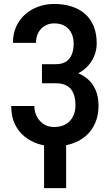

<svg xmlns="http://www.w3.org/2000/svg" viewBox="-20 -741 570 985"><path d="M277.8 -340.8H195.3V-411.6H265.1Q298.3 -411.6 318.6 -424.8Q338.9 -438 348.4 -461.9Q357.9 -485.8 357.9 -517.6Q357.9 -545.9 347.2 -569.3Q336.4 -592.8 314.2 -606.9Q292 -621.1 257.3 -621.1Q231.4 -621.1 210.2 -608.6Q189 -596.2 176.8 -573.7Q164.6 -551.3 164.6 -521H46.4Q46.4 -567.4 63 -604.2Q79.6 -641.1 108.9 -667Q138.2 -692.9 176.5 -706.8Q214.8 -720.7 257.3 -720.7Q307.1 -720.7 347.4 -707.8Q387.7 -694.8 416.5 -669.4Q445.3 -644 460.7 -606.2Q476.1 -568.4 476.1 -518.6Q476.1 -481.9 461.9 -449.7Q447.8 -417.5 421.4 -393.1Q395 -368.7 358.6 -354.7Q322.3 -340.8 277.8 -340.8ZM195.3 -383.3H277.8Q326.7 -383.3 365 -371.1Q403.3 -358.9 430.2 -335.4Q457 -312 471.2 -277.6Q485.4 -243.2 485.4 -198.7Q485.4 -148.9 468.5 -110.1Q451.7 -71.3 421.1 -44.4Q390.6 -17.6 348.9 -3.9Q307.1 9.8 256.8 9.8Q216.8 9.8 178 -2.2Q139.2 -14.2 107.4 -39.3Q75.7 -64.5 56.6 -103.5Q37.6 -142.6 37.6 -197.3H156.2Q156.2 -167.5 169.2 -142.8Q182.1 -118.2 204.8 -103.8Q227.5 -89.4 257.3 -89.4Q292.5 -89.4 316.9 -103.5Q341.3 -117.7 354.2 -142.8Q367.2 -168 367.2 -199.2Q367.2 -229 360.6 -251Q354 -272.9 341.1 -286.9Q328.1 -300.8 309.1 -307.4Q290 -314 264.6 -314H195.3ZM319.3 -39.6V224.1H206.1V-39.6Z"/></svg>

Font: Roboto Condensed Medium
Style: Regular
Weight: 500
Designer: Christian Robertson
Foundry: Google
Version: Version 3.0